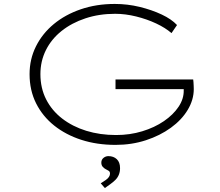

<svg xmlns="http://www.w3.org/2000/svg" viewBox="-20 -725 1118 974"><path d="M566 10Q472 10 393 -15.5Q314 -41 255 -88Q196 -135 163 -201Q130 -267 130 -349Q130 -425 162.5 -490Q195 -555 253 -603Q311 -651 390 -678Q469 -705 562 -705Q627 -705 688.5 -690Q750 -675 800 -651.5Q850 -628 878 -598L850 -557Q819 -584 772 -606Q725 -628 670.5 -641.5Q616 -655 564 -655Q483 -655 413.5 -632Q344 -609 292.5 -568Q241 -527 213 -471Q185 -415 185 -349Q185 -278 214 -221Q243 -164 295.5 -123.5Q348 -83 417.5 -61.5Q487 -40 569 -40Q639 -40 701.5 -59Q764 -78 811.5 -110.5Q859 -143 886 -183.5Q913 -224 912 -267V-305L934 -273H566V-322H960Q961 -318 961.5 -308.5Q962 -299 962.5 -289.5Q963 -280 963 -273Q963 -219 932.5 -168Q902 -117 847 -77Q792 -37 720 -13.5Q648 10 566 10ZM512 229 491 205Q507 195 517.5 187.5Q528 180 533 172Q538 164 538 156Q538 145 530.5 141Q523 137 516 133Q508 129 501 121Q494 113 494 100Q494 85 505 76Q516 67 530 67Q556 67 572.5 82.5Q589 98 589 128Q589 146 583 161Q577 176 565.5 187.5Q554 199 540.5 208.5Q527 218 512 229Z"/></svg>

Font: Lexend Zetta ExtraLight
Style: Regular
Weight: 250
Version: Version 1.007